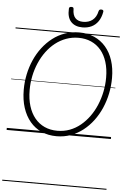

<svg xmlns="http://www.w3.org/2000/svg" viewBox="-96 -1321 1220 1884"><g transform="rotate(5 513.5 -379.0)"><path d="M492 19Q411 19 344.5 -10.5Q278 -40 231 -96Q184 -152 158.5 -230.5Q133 -309 133 -408Q133 -485 148.5 -559.5Q164 -634 194 -702Q224 -770 267.5 -827Q311 -884 366 -926.5Q421 -969 487 -992Q553 -1015 629 -1015Q710 -1015 776 -985.5Q842 -956 889 -901.5Q936 -847 961 -770Q986 -693 986 -598Q986 -520 970.5 -444.5Q955 -369 925 -300Q895 -231 851.5 -173Q808 -115 753 -72Q698 -29 632.5 -5Q567 19 492 19ZM496 -35Q561 -35 618 -56.5Q675 -78 723 -117.5Q771 -157 809 -209.5Q847 -262 873.5 -325Q900 -388 914 -456.5Q928 -525 928 -596Q928 -682 906.5 -750Q885 -818 845.5 -865Q806 -912 750 -937Q694 -962 625 -962Q561 -962 503.5 -941Q446 -920 397.5 -882Q349 -844 311 -792.5Q273 -741 246 -679Q219 -617 205 -549Q191 -481 191 -410Q191 -322 212.5 -252.5Q234 -183 274 -134.5Q314 -86 370 -60.5Q426 -35 496 -35ZM653 -1067Q580 -1067 540 -1110Q500 -1153 505 -1238Q505 -1248 511 -1253Q517 -1258 529 -1258Q541 -1258 546 -1253Q551 -1248 551 -1238Q551 -1179 578 -1150.5Q605 -1122 655 -1122Q711 -1122 748 -1151.5Q785 -1181 797 -1238Q800 -1249 805.5 -1253.5Q811 -1258 822 -1258Q834 -1258 840 -1252.5Q846 -1247 844 -1237Q834 -1180 807.5 -1142Q781 -1104 741.5 -1085.5Q702 -1067 653 -1067ZM0 490H1027V500H0ZM0 -20H1027V0H0ZM0 -505H1027V-500H0ZM0 -1010H1027V-1000H0Z"/></g></svg>

Font: Playwrite ZA Guides
Style: Regular
Weight: 400
Designer: Veronika Burian, José Scaglione
Foundry: TypeTogether
Version: Version 1.003